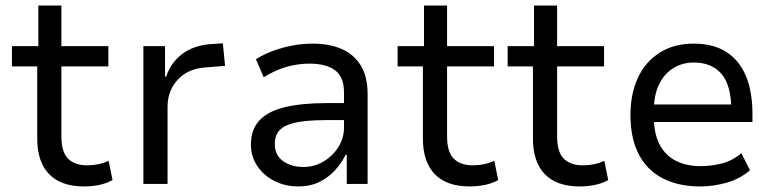

<svg xmlns="http://www.w3.org/2000/svg" viewBox="-20 -662 2788 691"><path d="M282 9Q200 9 157 -35Q114 -79 114 -164V-423H23V-496H118V-642H201V-496H370V-423H201V-171Q201 -115 225 -91Q249 -67 294 -67Q315 -67 334 -71Q353 -75 371 -83L385 -14Q364 -2 337 3.5Q310 9 282 9Z M496 0V-496H574V-386H578Q595 -437 635.5 -467.5Q676 -498 735 -503L782 -506L790 -425L716 -419Q655 -414 619 -374.5Q583 -335 583 -277V0Z M1054 9Q1005 9 966 -11.5Q927 -32 905 -66Q883 -100 883 -141Q883 -196 914 -229Q945 -262 1006 -276.5Q1067 -291 1157 -291H1231V-230H1164Q1113 -230 1076.5 -226Q1040 -222 1016 -212.5Q992 -203 980.5 -186.5Q969 -170 969 -144Q969 -103 999 -82Q1029 -61 1072 -61Q1110 -61 1143 -80Q1176 -99 1197 -131.5Q1218 -164 1218 -203V-330Q1218 -385 1186 -409Q1154 -433 1093 -433Q1054 -433 1013.5 -422Q973 -411 929 -384L901 -449Q932 -468 965.5 -480Q999 -492 1034.5 -498.5Q1070 -505 1106 -505Q1165 -505 1209 -486Q1253 -467 1278 -427Q1303 -387 1303 -323V0H1228V-105H1224Q1209 -75 1185.5 -49Q1162 -23 1129 -7Q1096 9 1054 9Z M1670 9Q1588 9 1545 -35Q1502 -79 1502 -164V-423H1411V-496H1506V-642H1589V-496H1758V-423H1589V-171Q1589 -115 1613 -91Q1637 -67 1682 -67Q1703 -67 1722 -71Q1741 -75 1759 -83L1773 -14Q1752 -2 1725 3.5Q1698 9 1670 9Z M2066 9Q1984 9 1941 -35Q1898 -79 1898 -164V-423H1807V-496H1902V-642H1985V-496H2154V-423H1985V-171Q1985 -115 2009 -91Q2033 -67 2078 -67Q2099 -67 2118 -71Q2137 -75 2155 -83L2169 -14Q2148 -2 2121 3.5Q2094 9 2066 9Z M2500 9Q2422 9 2365.5 -20Q2309 -49 2279 -106.5Q2249 -164 2249 -248Q2249 -324 2275.5 -381.5Q2302 -439 2353.5 -472Q2405 -505 2477 -505Q2547 -505 2594 -475Q2641 -445 2664.5 -388.5Q2688 -332 2688 -253V-223H2315V-286H2631L2612 -265Q2612 -354 2577 -395.5Q2542 -437 2477 -437Q2436 -437 2403.5 -417Q2371 -397 2352 -358.5Q2333 -320 2333 -260V-245Q2333 -182 2353.5 -142.5Q2374 -103 2412 -83.5Q2450 -64 2502 -64Q2538 -64 2577 -73.5Q2616 -83 2648 -111L2679 -49Q2641 -17 2593.5 -4Q2546 9 2500 9Z"/></svg>

Font: Nunito Sans 7pt SemiCondensed
Style: Regular
Weight: 400
Width: 4
Designer: Vernon Adams
Foundry: Vernon Adams
Version: Version 3.101;gftools[0.9.27]